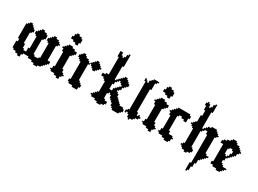

<svg xmlns="http://www.w3.org/2000/svg" viewBox="-52 -2674 5998 4455"><g transform="rotate(30 2946.5 -446.5)"><path d="M714.3 -571.4V-178.6H678.6V-142.9H571.4V-178.6H535.7V-571.4H571.4V-607.1H607.1V-714.3H571.4V-750H500V-785.7H428.6V-750H392.9V-714.3H357.1V-678.6H321.4V-607.1H357.1V-571.4H392.9V-250H357.1V-142.9H285.7V-178.6H250V-285.7H214.3V-571.4H250V-607.1H285.7V-678.6H250V-714.3H214.3V-750H178.6V-785.7H107.1V-750H71.4V-714.3H35.7V-321.4H71.4V-250H35.7V-71.4H71.4V-35.7H142.9V0H214.3V35.7H285.7V-35.7H321.4V-71.4H464.3V-35.7H571.4V0H642.9V35.7H750V0H821.4V-35.7H857.1V-71.4H892.9V-107.1H928.6V-142.9H964.3V-214.3H892.9V-607.1H928.6V-642.9H964.3V-678.6H928.6V-714.3H892.9V-750H821.4V-785.7H750V-750H714.3V-714.3H678.6V-678.6H642.9V-607.1H678.6V-571.4Z M1178.6 -928.6V-892.9H1250V-857.1H1321.4V-928.6H1357.1V-1035.7H1321.4V-1071.4H1250V-1107.1H1178.6V-1071.4H1142.9V-1000H1107.1V-928.6ZM1250 -785.7H1142.9V-750H1107.1V-714.3H1071.4V-678.6H1035.7V-642.9H1071.4V-571.4H1107.1V-178.6H1071.4V-107.1H1035.7V-71.4H1071.4V-35.7H1178.6V0H1250V35.7H1321.4V-35.7H1357.1V-71.4H1392.9V-107.1H1357.1V-142.9H1321.4V-214.3H1285.7V-571.4H1321.4V-607.1H1357.1V-642.9H1392.9V-714.3H1321.4V-750H1250Z M1821.4 -107.1V-142.9H1785.7V-178.6H1750V-607.1H1785.7V-642.9H1750V-678.6H1714.3V-714.3H1642.9V-750H1607.1V-785.7H1535.7V-750H1500V-714.3H1464.3V-642.9H1500V-607.1H1535.7V-571.4H1571.4V-107.1H1535.7V-35.7H1571.4V0H1678.6V35.7H1821.4V-35.7H1857.1V-107.1ZM1785.7 -678.6V-642.9H1821.4V-607.1H1857.1V-571.4H1892.9V-535.7H1964.3V-571.4H2000V-607.1H2035.7V-642.9H2071.4V-678.6H2035.7V-714.3H2000V-750H1964.3V-785.7H1892.9V-750H1857.1V-714.3H1821.4V-678.6Z M2607.1 -178.6V-142.9H2642.9V-107.1H2678.6V-35.7H2714.3V0H2750V35.7H2928.6V0H2964.3V-35.7H3000V-107.1H2964.3V-142.9H2857.1V-178.6H2821.4V-214.3H2785.7V-250H2750V-285.7H2714.3V-357.1H2678.6V-392.9H2642.9V-428.6H2678.6V-464.3H2714.3V-535.7H2750V-571.4H2785.7V-607.1H2821.4V-678.6H2785.7V-714.3H2750V-750H2714.3V-785.7H2642.9V-750H2607.1V-714.3H2571.4V-678.6H2535.7V-642.9H2500V-607.1H2464.3V-964.3H2500V-1285.7H2464.3V-1250H2428.6V-1178.6H2392.9V-1142.9H2357.1V-1178.6H2321.4V-1250H2250V-1107.1H2285.7V-642.9H2214.3V-607.1H2142.9V-535.7H2214.3V-500H2250V-464.3H2285.7V-178.6H2250V-142.9H2214.3V-107.1H2178.6V-71.4H2142.9V-35.7H2178.6V0H2285.7V35.7H2357.1V71.4H2464.3V35.7H2535.7V0H2571.4V-71.4H2500V-107.1H2464.3V-250H2500V-285.7H2535.7V-250H2571.4V-178.6ZM2642.9 -500H2607.1V-464.3H2571.4V-428.6H2535.7V-357.1H2464.3V-500H2500V-571.4H2535.7V-607.1H2571.4V-642.9H2607.1V-607.1H2642.9V-571.4H2678.6V-535.7H2642.9Z M3178.6 0V35.7H3214.3V0H3285.7V-35.7H3321.4V-71.4H3392.9V-107.1H3428.6V-142.9H3392.9V-178.6H3357.1V-142.9H3321.4V-214.3H3285.7V-821.4H3321.4V-1000H3357.1V-1035.7H3392.9V-1071.4H3250V-1035.7H3214.3V-1000H3178.6V-928.6H3142.9V-964.3H3107.1V-1000H3071.4V-928.6H3107.1V-178.6H3071.4V-142.9H3035.7V-71.4H3071.4V-107.1H3107.1V-71.4H3142.9V0Z M3642.9 -928.6V-892.9H3714.3V-857.1H3785.7V-928.6H3821.4V-1035.7H3785.7V-1071.4H3714.3V-1107.1H3642.9V-1071.4H3607.1V-1000H3571.4V-928.6ZM3714.3 -785.7H3607.1V-750H3571.4V-714.3H3535.7V-678.6H3500V-642.9H3535.7V-571.4H3571.4V-178.6H3535.7V-107.1H3500V-71.4H3535.7V-35.7H3642.9V0H3714.3V35.7H3785.7V-35.7H3821.4V-71.4H3857.1V-107.1H3821.4V-142.9H3785.7V-214.3H3750V-571.4H3785.7V-607.1H3821.4V-642.9H3857.1V-714.3H3785.7V-750H3714.3Z M3928.6 -107.1V-71.4H3964.3V-35.7H4071.4V0H4142.9V35.7H4250V0H4285.7V-71.4H4321.4V-107.1H4285.7V-142.9H4178.6V-214.3H4142.9V-607.1H4178.6V-642.9H4250V-607.1H4321.4V-571.4H4392.9V-678.6H4428.6V-750H4392.9V-785.7H4071.4V-750H4035.7V-714.3H4000V-678.6H3964.3V-642.9H3928.6V-607.1H3964.3V-535.7H4000V-178.6H3964.3V-107.1Z M4678.6 0V35.7H4750V0H4821.4V-35.7H4857.1V-107.1H4821.4V-142.9H4785.7V-571.4H4821.4V-607.1H4857.1V-642.9H4928.6V-571.4H4964.3V178.6H4928.6V392.9H4964.3V357.1H5000V250H5035.7V142.9H5071.4V35.7H5107.1V0H5142.9V-35.7H5178.6V-71.4H5214.3V-107.1H5250V-142.9H5178.6V-178.6H5142.9V-607.1H5178.6V-642.9H5214.3V-678.6H5178.6V-714.3H5142.9V-750H5107.1V-785.7H4964.3V-750H4892.9V-714.3H4857.1V-678.6H4821.4V-642.9H4785.7V-1071.4H4821.4V-1285.7H4785.7V-1250H4750V-1178.6H4714.3V-1142.9H4678.6V-1214.3H4642.9V-1250H4607.1V-1214.3H4571.4V-1142.9H4607.1V-1035.7H4642.9V-892.9H4607.1V-714.3H4571.4V-678.6H4535.7V-642.9H4500V-607.1H4535.7V-571.4H4571.4V-535.7H4607.1V-142.9H4571.4V-107.1H4535.7V-71.4H4571.4V-35.7H4607.1V0Z M5357.1 -107.1V-35.7H5428.6V0H5535.7V35.7H5642.9V0H5678.6V-35.7H5714.3V-71.4H5750V-107.1H5642.9V-142.9H5607.1V-178.6H5571.4V-250H5607.1V-321.4H5642.9V-357.1H5678.6V-392.9H5714.3V-428.6H5750V-464.3H5785.7V-535.7H5821.4V-571.4H5857.1V-607.1H5821.4V-642.9H5785.7V-678.6H5750V-714.3H5678.6V-750H5642.9V-785.7H5535.7V-750H5500V-714.3H5428.6V-678.6H5357.1V-642.9H5321.4V-571.4H5392.9V-107.1ZM5571.4 -357.1V-392.9H5535.7V-535.7H5571.4V-571.4H5642.9V-535.7H5678.6V-464.3H5642.9V-392.9H5607.1V-357.1Z"/></g></svg>

Font: Gossip High Pixel
Style: Regular
Weight: 500
Width: 7
Designer: Deborah Khodanovich
Version: Version 1.001;Glyphs 3.3.1 (3343)